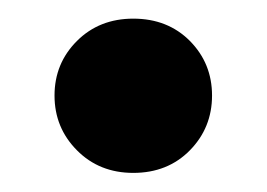

<svg xmlns="http://www.w3.org/2000/svg" viewBox="-20 -175 286 206"><path d="M123 -155Q160 -155 183.8 -131Q207.5 -107 207.5 -72.5Q207.5 -38 183.8 -13.8Q160 10.5 123 10.5Q86.5 10.5 62.5 -13.8Q38.5 -38 38.5 -72.5Q38.5 -107 62.5 -131Q86.5 -155 123 -155Z"/></svg>

Font: Newsreader 24pt
Style: Bold
Weight: 700
Designer: Hugues Gentile
Foundry: Production Type
Version: Version 1.003